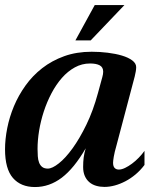

<svg xmlns="http://www.w3.org/2000/svg" viewBox="-24 -736 669 767"><path d="M167 -62.5Q184.6 -62.5 210.9 -83.3Q237.3 -104 265.6 -143.1Q293.9 -182.1 321 -237.8Q348.1 -293.5 367.2 -363.8L384.8 -428.2Q388.2 -439.9 388.2 -449.7Q388.2 -467.3 374.5 -474.9Q360.8 -482.4 335.9 -482.4Q303.2 -482.4 274.9 -466.8Q246.6 -451.2 223.4 -424.8Q200.2 -398.4 181.9 -363.8Q163.6 -329.1 151.1 -291Q138.7 -252.9 132.3 -214.4Q126 -175.8 126 -141.1Q126 -126 127 -111.8Q127.9 -97.7 132.1 -86.7Q136.2 -75.7 144.5 -69.1Q152.8 -62.5 167 -62.5ZM-3.9 -139.6Q-3.9 -179.7 4.9 -224.1Q13.7 -268.6 31.7 -311.8Q49.8 -355 77.9 -394.3Q106 -433.6 144.5 -463.6Q183.1 -493.7 232.4 -511.5Q281.7 -529.3 342.3 -529.3Q374.5 -529.3 406.2 -525.4Q438 -521.5 463.4 -513.9Q488.8 -506.3 504.4 -494.6Q520 -482.9 520 -467.8Q520 -459.5 518.3 -450.2Q516.6 -440.9 514.2 -430.7L441.9 -157.2Q433.1 -126.5 430.4 -109.6Q427.7 -92.8 427.7 -85.9Q427.7 -71.3 434.1 -64.9Q440.4 -58.6 450.7 -58.6Q461.9 -58.6 475.6 -65.2Q489.3 -71.8 503.4 -82.3Q517.6 -92.8 530.5 -106.2Q543.5 -119.6 553.2 -133.3V-77.1Q537.1 -55.7 517.6 -39.3Q498 -22.9 477.1 -12Q456.1 -1 434.6 4.9Q413.1 10.7 393.1 10.7Q375.5 10.7 359.9 6.1Q344.2 1.5 332.8 -8.3Q321.3 -18.1 314.7 -33.2Q308.1 -48.3 308.1 -68.8Q308.1 -89.8 310.3 -106.9Q312.5 -124 318.4 -143.6Q272 -63.5 222.7 -26.1Q173.3 11.2 115.7 11.2Q59.1 11.2 27.6 -25.1Q-3.9 -61.5 -3.9 -139.6ZM354.5 -715.8H473.1L338.4 -574.7H277.3Z"/></svg>

Font: Arian AMU Serif
Style: Bold Italic
Weight: 700
Italic angle: -15°
Designer: Ruben Hakobyan (Tarumian)
Foundry: Ruben Hakobyan (Tarumian)
Version: Version 1.002